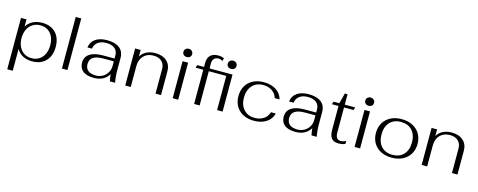

<svg xmlns="http://www.w3.org/2000/svg" viewBox="-35 -1474 6108 2455"><g transform="rotate(15 3019.5 -246.5)"><path d="M70 -490H143V-394Q171 -444 225.5 -472Q280 -500 349 -500Q464 -500 529.5 -432Q595 -364 595 -246Q595 -127 529 -58.5Q463 10 349 10Q279 10 225.5 -18Q172 -46 143 -99V190H70ZM522 -248Q522 -346 471 -404.5Q420 -463 336 -463Q279 -463 235 -435.5Q191 -408 167 -358Q143 -308 143 -244Q143 -180 166.5 -130.5Q190 -81 233 -54Q276 -27 333 -27Q389 -27 432 -54.5Q475 -82 498.5 -132.5Q522 -183 522 -248Z M743 -683H816V0H743Z M972 -140Q972 -217 1032.5 -257.5Q1093 -298 1209 -298H1360V-335Q1360 -397 1321 -430Q1282 -463 1208 -463Q1139 -463 1097.5 -432Q1056 -401 1048 -345H988Q998 -420 1056 -460Q1114 -500 1210 -500Q1317 -500 1374.5 -454.5Q1432 -409 1432 -324V-161Q1432 -76 1447 0H1378Q1367 -46 1364 -92Q1302 10 1165 10Q1071 10 1021.5 -29Q972 -68 972 -140ZM1360 -197V-261H1228Q1134 -261 1089 -232Q1044 -203 1044 -141Q1044 -84 1080 -55Q1116 -26 1185 -26Q1233 -26 1273 -49Q1313 -72 1336.5 -111.5Q1360 -151 1360 -197Z M1581 -490H1654V-402Q1679 -448 1730 -474Q1781 -500 1846 -500Q1943 -500 1999 -450Q2055 -400 2055 -314V0H1982V-324Q1982 -389 1942.5 -426Q1903 -463 1833 -463Q1752 -463 1703 -412.5Q1654 -362 1654 -279V0H1581Z M2188 -609Q2188 -633 2204.5 -648.5Q2221 -664 2246 -664Q2271 -664 2287.5 -648.5Q2304 -633 2304 -609Q2304 -585 2288 -570Q2272 -555 2246 -555Q2220 -555 2204 -570Q2188 -585 2188 -609ZM2209 -490H2282V0H2209Z M2870 0H2797V-453H2566V0H2493V-453H2391L2403 -490H2493V-543Q2493 -609 2528.5 -644Q2564 -679 2631 -679Q2682 -679 2711 -661L2698 -623Q2677 -642 2645 -642Q2608 -642 2587 -619Q2566 -596 2566 -557V-490H2870ZM2891 -609Q2891 -585 2875 -570Q2859 -555 2833 -555Q2807 -555 2791 -570Q2775 -585 2775 -609Q2775 -633 2791.5 -648.5Q2808 -664 2833 -664Q2858 -664 2874.5 -648.5Q2891 -633 2891 -609Z M3014 -245Q3014 -322 3047.5 -379.5Q3081 -437 3142.5 -468.5Q3204 -500 3285 -500Q3382 -500 3448 -457Q3514 -414 3533 -339H3469Q3453 -396 3403.5 -429.5Q3354 -463 3286 -463Q3195 -463 3141 -403.5Q3087 -344 3087 -245Q3087 -146 3141 -87Q3195 -28 3286 -28Q3354 -28 3404 -61.5Q3454 -95 3469 -152H3533Q3516 -77 3449 -33.5Q3382 10 3286 10Q3204 10 3142.5 -21.5Q3081 -53 3047.5 -110.5Q3014 -168 3014 -245Z M3641 -140Q3641 -217 3701.5 -257.5Q3762 -298 3878 -298H4029V-335Q4029 -397 3990 -430Q3951 -463 3877 -463Q3808 -463 3766.5 -432Q3725 -401 3717 -345H3657Q3667 -420 3725 -460Q3783 -500 3879 -500Q3986 -500 4043.5 -454.5Q4101 -409 4101 -324V-161Q4101 -76 4116 0H4047Q4036 -46 4033 -92Q3971 10 3834 10Q3740 10 3690.5 -29Q3641 -68 3641 -140ZM4029 -197V-261H3897Q3803 -261 3758 -232Q3713 -203 3713 -141Q3713 -84 3749 -55Q3785 -26 3854 -26Q3902 -26 3942 -49Q3982 -72 4005.5 -111.5Q4029 -151 4029 -197Z M4283 -137V-453H4195L4208 -490H4284L4320 -628H4356V-490H4494L4482 -453H4356V-122Q4356 -74 4373 -51Q4390 -28 4425 -28Q4460 -28 4494 -47V-8Q4457 10 4404 10Q4342 10 4312.5 -25.5Q4283 -61 4283 -137Z M4596 -609Q4596 -633 4612.5 -648.5Q4629 -664 4654 -664Q4679 -664 4695.5 -648.5Q4712 -633 4712 -609Q4712 -585 4696 -570Q4680 -555 4654 -555Q4628 -555 4612 -570Q4596 -585 4596 -609ZM4617 -490H4690V0H4617Z M4834 -245Q4834 -321 4868 -378.5Q4902 -436 4964.5 -468Q5027 -500 5109 -500Q5191 -500 5253.5 -468Q5316 -436 5350.5 -378.5Q5385 -321 5385 -245Q5385 -169 5350.5 -111.5Q5316 -54 5253.5 -22Q5191 10 5109 10Q5027 10 4964.5 -22Q4902 -54 4868 -111.5Q4834 -169 4834 -245ZM5311 -245Q5311 -346 5257 -404.5Q5203 -463 5109 -463Q5015 -463 4961.5 -404.5Q4908 -346 4908 -245Q4908 -144 4961.5 -86Q5015 -28 5109 -28Q5203 -28 5257 -86Q5311 -144 5311 -245Z M5505 -490H5578V-402Q5603 -448 5654 -474Q5705 -500 5770 -500Q5867 -500 5923 -450Q5979 -400 5979 -314V0H5906V-324Q5906 -389 5866.5 -426Q5827 -463 5757 -463Q5676 -463 5627 -412.5Q5578 -362 5578 -279V0H5505Z"/></g></svg>

Font: Fahkwang Light
Style: Regular
Weight: 300
Version: Version 1.000; ttfautohint (v1.6)